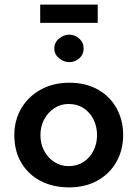

<svg xmlns="http://www.w3.org/2000/svg" viewBox="-20 -800 595 831"><path d="M42 -216Q42 -280 72.5 -331.5Q103 -383 157 -412.5Q211 -442 280 -442Q351 -442 403.5 -412.5Q456 -383 484.5 -331.5Q513 -280 513 -216Q513 -152 484.5 -100.5Q456 -49 403 -19Q350 11 279 11Q210 11 156.5 -16.5Q103 -44 72.5 -95Q42 -146 42 -216ZM155 -215Q155 -178 171 -147.5Q187 -117 215 -99Q243 -81 277 -81Q314 -81 341.5 -99Q369 -117 384.5 -147.5Q400 -178 400 -215Q400 -253 384.5 -283.5Q369 -314 341.5 -332Q314 -350 277 -350Q242 -350 214.5 -331.5Q187 -313 171 -283Q155 -253 155 -215ZM215 -590Q215 -616 235.5 -633Q256 -650 280 -650Q304 -650 323 -633Q342 -616 342 -590Q342 -564 323 -547.5Q304 -531 280 -531Q256 -531 235.5 -548Q215 -565 215 -590ZM154 -780H403V-701H154Z"/></svg>

Font: Josefin Sans Thin SemiBold
Style: Regular
Weight: 600
Version: Version 2.000